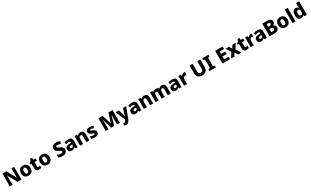

<svg xmlns="http://www.w3.org/2000/svg" viewBox="850 -4928 15132 9337"><g transform="rotate(-30 8416.0 -260.0)"><path d="M737 0V-714H584V-374C584 -322 588 -241 591 -198H588L302 -714H81V0H234V-338C234 -395 229 -476 225 -522H229L515 0Z M1403 -276C1403 -458 1291 -559 1135 -559C966 -559 863 -458 863 -276C863 -93 975 10 1132 10C1300 10 1403 -93 1403 -276ZM1035 -276C1035 -377 1064 -432 1133 -432C1203 -432 1231 -377 1231 -276C1231 -174 1203 -118 1134 -118C1063 -118 1035 -174 1035 -276Z M1770 -124C1733 -124 1711 -145 1711 -187V-422H1851V-549H1711V-663H1601L1555 -547L1472 -493V-422H1541V-177C1541 -31 1614 10 1717 10C1780 10 1821 -2 1858 -18V-142C1830 -132 1802 -124 1770 -124Z M2472 -276C2472 -458 2360 -559 2204 -559C2035 -559 1932 -458 1932 -276C1932 -93 2044 10 2201 10C2369 10 2472 -93 2472 -276ZM2104 -276C2104 -377 2133 -432 2202 -432C2272 -432 2300 -377 2300 -276C2300 -174 2272 -118 2203 -118C2132 -118 2104 -174 2104 -276Z M3312 -212C3312 -323 3250 -373 3142 -420C3034 -467 2998 -486 2998 -528C2998 -561 3025 -586 3084 -586C3137 -586 3197 -568 3256 -541L3309 -675C3251 -701 3179 -724 3089 -724C2934 -724 2828 -653 2828 -521C2828 -400 2894 -350 3004 -302C3104 -259 3141 -240 3141 -196C3141 -157 3109 -130 3041 -130C2975 -130 2893 -151 2822 -187V-33C2886 -3 2943 10 3037 10C3224 10 3312 -92 3312 -212Z M3674 -559C3580 -559 3503 -541 3443 -510L3492 -397C3544 -420 3599 -438 3645 -438C3692 -438 3721 -416 3721 -359V-346L3630 -343C3470 -336 3386 -280 3386 -165C3386 -46 3458 10 3554 10C3646 10 3689 -15 3736 -74H3740L3773 0H3890V-363C3890 -491 3812 -559 3674 -559ZM3671 -248 3722 -250V-206C3722 -147 3678 -112 3623 -112C3584 -112 3558 -131 3558 -173C3558 -219 3587 -245 3671 -248Z M4356 -559C4280 -559 4222 -529 4187 -476H4180L4157 -549H4028V0H4197V-250C4197 -363 4220 -425 4302 -425C4357 -425 4380 -386 4380 -311V0H4550V-358C4550 -499 4472 -559 4356 -559Z M5085 -165C5085 -260 5036 -299 4939 -338C4845 -375 4822 -385 4822 -411C4822 -431 4844 -442 4883 -442C4920 -442 4979 -427 5032 -403L5080 -515C5014 -544 4955 -559 4883 -559C4750 -559 4661 -505 4661 -401C4661 -310 4709 -270 4804 -231C4900 -193 4925 -181 4925 -153C4925 -128 4902 -115 4849 -115C4803 -115 4726 -130 4662 -159V-22C4721 2 4777 10 4855 10C5015 10 5085 -61 5085 -165Z M5779 0H5940L6104 -537H6108C6105 -496 6101 -407 6101 -339V0H6259V-714H6028L5866 -191H5862L5698 -714H5467V0H5620V-336C5620 -409 5614 -497 5610 -538H5614Z M6339 -549 6557 -6 6550 13C6530 63 6503 105 6441 105C6418 105 6396 102 6382 99V232C6400 236 6424 240 6459 240C6595 240 6659 171 6707 43L6929 -549H6755L6656 -234C6649 -213 6641 -184 6637 -157H6633C6631 -183 6624 -213 6617 -235L6518 -549Z M7255 -559C7161 -559 7084 -541 7024 -510L7073 -397C7125 -420 7180 -438 7226 -438C7273 -438 7302 -416 7302 -359V-346L7211 -343C7051 -336 6967 -280 6967 -165C6967 -46 7039 10 7135 10C7227 10 7270 -15 7317 -74H7321L7354 0H7471V-363C7471 -491 7393 -559 7255 -559ZM7252 -248 7303 -250V-206C7303 -147 7259 -112 7204 -112C7165 -112 7139 -131 7139 -173C7139 -219 7168 -245 7252 -248Z M7937 -559C7861 -559 7803 -529 7768 -476H7761L7738 -549H7609V0H7778V-250C7778 -363 7801 -425 7883 -425C7938 -425 7961 -386 7961 -311V0H8131V-358C8131 -499 8053 -559 7937 -559Z M8925 -559C8856 -559 8797 -531 8761 -480H8756C8724 -530 8672 -559 8591 -559C8513 -559 8456 -528 8427 -480H8422L8397 -549H8268V0H8437V-250C8437 -363 8459 -425 8534 -425C8583 -425 8607 -391 8607 -310V0H8777V-266C8777 -368 8801 -425 8872 -425C8922 -425 8948 -394 8948 -310V0H9117V-358C9117 -499 9050 -559 8925 -559Z M9510 -559C9416 -559 9339 -541 9279 -510L9328 -397C9380 -420 9435 -438 9481 -438C9528 -438 9557 -416 9557 -359V-346L9466 -343C9306 -336 9222 -280 9222 -165C9222 -46 9294 10 9390 10C9482 10 9525 -15 9572 -74H9576L9609 0H9726V-363C9726 -491 9648 -559 9510 -559ZM9507 -248 9558 -250V-206C9558 -147 9514 -112 9459 -112C9420 -112 9394 -131 9394 -173C9394 -219 9423 -245 9507 -248Z M10180 -559C10115 -559 10056 -514 10025 -459H10017L9991 -549H9864V0H10033V-275C10033 -377 10105 -400 10160 -400C10192 -400 10210 -397 10224 -394L10239 -553C10227 -556 10201 -559 10180 -559Z M11186 -277V-714H11015V-287C11015 -184 10977 -134 10887 -134C10803 -134 10760 -182 10760 -286V-714H10588V-275C10588 -95 10691 10 10884 10C11086 10 11186 -104 11186 -277Z M11646 0V-98L11558 -129V-586L11646 -616V-714H11298V-616L11386 -586V-129L11298 -98V0Z M12442 0V-141H12195V-301H12425V-440H12195V-575H12442V-714H12023V0Z M12681 -280 12500 0H12692L12797 -178L12901 0H13093L12910 -280L13085 -549H12893L12797 -385L12701 -549H12509Z M13423 -124C13386 -124 13364 -145 13364 -187V-422H13504V-549H13364V-663H13254L13208 -547L13125 -493V-422H13194V-177C13194 -31 13267 10 13370 10C13433 10 13474 -2 13511 -18V-142C13483 -132 13455 -124 13423 -124Z M13926 -559C13861 -559 13802 -514 13771 -459H13763L13737 -549H13610V0H13779V-275C13779 -377 13851 -400 13906 -400C13938 -400 13956 -397 13970 -394L13985 -553C13973 -556 13947 -559 13926 -559Z M14303 -559C14209 -559 14132 -541 14072 -510L14121 -397C14173 -420 14228 -438 14274 -438C14321 -438 14350 -416 14350 -359V-346L14259 -343C14099 -336 14015 -280 14015 -165C14015 -46 14087 10 14183 10C14275 10 14318 -15 14365 -74H14369L14402 0H14519V-363C14519 -491 14441 -559 14303 -559ZM14300 -248 14351 -250V-206C14351 -147 14307 -112 14252 -112C14213 -112 14187 -131 14187 -173C14187 -219 14216 -245 14300 -248Z M14908 -714H14668V0H14941C15105 0 15207 -78 15207 -208C15207 -321 15139 -359 15074 -374V-379C15135 -393 15191 -444 15191 -536C15191 -654 15108 -714 14908 -714ZM14913 -434H14840V-582H14907C14981 -582 15015 -559 15015 -512C15015 -466 14989 -434 14913 -434ZM14840 -307H14919C15004 -307 15030 -268 15030 -222C15030 -170 15003 -134 14924 -134H14840Z M15841 -276C15841 -458 15729 -559 15573 -559C15404 -559 15301 -458 15301 -276C15301 -93 15413 10 15570 10C15738 10 15841 -93 15841 -276ZM15473 -276C15473 -377 15502 -432 15571 -432C15641 -432 15669 -377 15669 -276C15669 -174 15641 -118 15572 -118C15501 -118 15473 -174 15473 -276Z M16125 0V-760H15956V0Z M16441 10C16518 10 16564 -26 16592 -70H16598L16633 0H16762V-760H16592V-598C16592 -557 16596 -505 16600 -479H16596C16566 -524 16522 -559 16447 -559C16324 -559 16240 -462 16240 -274C16240 -88 16323 10 16441 10ZM16505 -125C16447 -125 16411 -172 16411 -271C16411 -371 16447 -422 16504 -422C16581 -422 16605 -369 16605 -272V-257C16603 -168 16577 -125 16505 -125Z"/></g></svg>

Font: Noto Sans Myanmar UI ExtraBold
Style: Regular
Weight: 800
Designer: Monotype Design Team
Foundry: Monotype Imaging Inc.
Version: Version 2.103